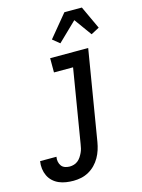

<svg xmlns="http://www.w3.org/2000/svg" viewBox="-203 -843 845 1146"><g transform="rotate(-15 220.0 -270.0)"><path d="M105 223Q82 223 59 219.5Q36 216 15.5 207Q-5 198 -21 183Q-37 168 -46.5 148Q-56 128 -59 105Q-62 82 -58 58H43Q40 74 43 88.5Q46 103 54 114Q62 125 76 130Q90 135 105 135Q118 135 131.5 131Q145 127 156 118Q167 109 174.5 97.5Q182 86 188 73.5Q194 61 197 48Q200 35 202 22L277 -432H159V-520H394L302 36Q298 60 290.5 83.5Q283 107 270.5 129Q258 151 240 169.5Q222 188 199.5 200.5Q177 213 153 218Q129 223 105 223ZM241 -590 198 -625 312 -763H420L486 -621L435 -594L357 -702Z"/></g></svg>

Font: Iosevka Curly Semibold
Style: Italic
Weight: 600
Italic angle: -9°
Monospace: yes
Designer: Belleve Invis
Foundry: Belleve Invis
Version: Version 22.1.2; ttfautohint (v1.8.4)